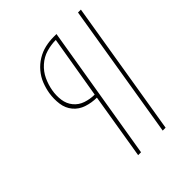

<svg xmlns="http://www.w3.org/2000/svg" viewBox="-204 -859 984 984"><g transform="rotate(-45 288.0 -367.5)"><path d="M404 0H425L546 -735H525ZM226 0H247L369 -735H348Q317 -735 286.5 -728Q256 -721 228 -704Q200 -687 178.5 -661.5Q157 -636 145.5 -606.5Q134 -577 129 -547Q123 -509 128 -472Q133 -435 155.5 -408Q178 -381 213 -369.5Q248 -358 285 -358ZM288 -377Q255 -377 224 -387.5Q193 -398 173 -422.5Q153 -447 148.5 -480Q144 -513 150 -547Q156 -581 171 -613.5Q186 -646 214 -671Q242 -696 276.5 -706Q311 -716 345 -716Z"/></g></svg>

Font: Iosevka Sparkle Thin Oblique
Style: Regular
Weight: 100
Italic angle: -9°
Designer: Belleve Invis
Foundry: Belleve Invis
Version: Version 4.5.0; ttfautohint (v1.8.3)